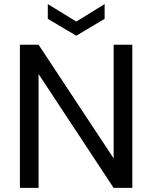

<svg xmlns="http://www.w3.org/2000/svg" viewBox="-20 -916 743 936"><path d="M625 0H534L168 -555V0H77V-698H168L534 -144V-698H625ZM490 -824 352 -742 213 -824V-896L352 -811L490 -896Z"/></svg>

Font: Poppins A&M
Style: Regular-A&M
Weight: 400
Designer: Ninad Kale (Devanagari), Jonny Pinhorn (Latin)
Foundry: Indian Type Foundry
Version: 4.004